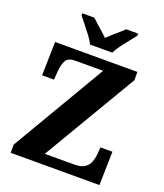

<svg xmlns="http://www.w3.org/2000/svg" viewBox="-165 -1040 983 1149"><g transform="rotate(20 326.5 -465.5)"><path d="M41 0V-52L393 -650H216Q171 -650 157 -625Q143 -600 139 -557L135 -500H59L64 -714H588V-661L235 -64H424Q466 -64 488.5 -79.5Q511 -95 520 -119Q529 -143 531 -168L535 -214H611L606 0ZM265 -771Q255 -794 235 -820.5Q215 -847 194 -873Q173 -899 158 -918V-931H235Q246 -920 264.5 -903.5Q283 -887 302.5 -870Q322 -853 336 -839Q350 -853 369.5 -870Q389 -887 408 -903.5Q427 -920 438 -931H514V-918Q500 -899 478.5 -873Q457 -847 437.5 -820.5Q418 -794 407 -771Z"/></g></svg>

Font: Noto Serif Khmer SemiCondensed ExtraBold
Style: Regular
Weight: 800
Width: 4
Designer: Danh Hong and the Monotype Design Team
Foundry: Monotype Imaging Inc.
Version: Version 2.004